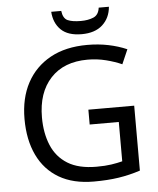

<svg xmlns="http://www.w3.org/2000/svg" viewBox="-61 -970 849 1031"><g transform="rotate(-5 364.0 -454.0)"><path d="M407 -377H654V-27Q596 -8 537 1Q478 10 403 10Q292 10 216 -34.5Q140 -79 100.5 -161.5Q61 -244 61 -357Q61 -469 105 -551Q149 -633 231.5 -678.5Q314 -724 431 -724Q491 -724 544.5 -713Q598 -702 644 -682L610 -604Q572 -621 524.5 -633Q477 -645 426 -645Q298 -645 226.5 -568Q155 -491 155 -357Q155 -272 182.5 -206.5Q210 -141 269 -104.5Q328 -68 424 -68Q471 -68 504 -73Q537 -78 564 -85V-297H407ZM565 -918Q560 -858 519.5 -821Q479 -784 407 -784Q333 -784 295.5 -820.5Q258 -857 254 -918H308Q313 -877 338 -866Q363 -855 409 -855Q448 -855 476.5 -867Q505 -879 510 -918Z"/></g></svg>

Font: TSCustom
Style: Regular
Weight: 400
Designer: Monotype Design Team
Foundry: Monotype Imaging Inc.
Version: Version 2.004; ttfautohint (v1.8.3) -l 8 -r 50 -G 200 -x 14 